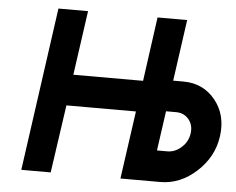

<svg xmlns="http://www.w3.org/2000/svg" viewBox="-50 -760 1006 820"><g transform="rotate(5 452.5 -350.0)"><path d="M70 0H196L238 -291H536L495 0H666Q751 0 821 -64Q891 -128 903 -218Q915 -309 864 -372Q812 -436 727 -436H683L720 -699H593L555 -424H256L295 -700H168ZM664 -303H708Q741 -303 762 -278Q782 -253 777 -218Q772 -182 745 -158Q718 -133 684 -133H640Z"/></g></svg>

Font: Unageo
Style: Bold-Italic
Weight: 700
Designer: Richard Sepsi
Foundry: Richard Sepsi
Version: Version 2.000